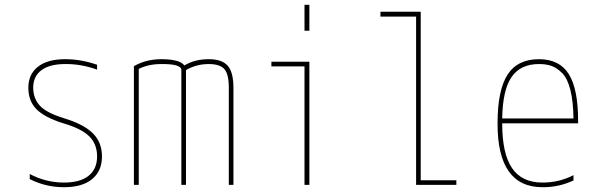

<svg xmlns="http://www.w3.org/2000/svg" viewBox="-20 -780 2540 810"><path d="M254.9 -530.3Q322.3 -530.3 389.6 -506.8V-486.3Q321.3 -510.7 254.9 -509.8Q189.5 -509.8 154.8 -483.9Q120.1 -458 120.1 -410.2Q120.1 -365.2 147.9 -334.5Q175.8 -303.7 252.9 -280.3Q335 -254.9 372.6 -216.8Q410.2 -178.7 410.2 -120.1Q410.2 -58.6 368.7 -24.4Q327.1 9.8 250 9.8Q172.9 9.8 105.5 -24.4V-45.9Q173.8 -9.8 250 -9.8Q318.4 -9.8 354 -38.6Q389.6 -67.4 389.6 -120.1Q389.6 -171.9 356.9 -204.6Q324.2 -237.3 247.1 -259.8Q168.9 -284.2 134.3 -318.8Q99.6 -353.5 99.6 -410.2Q99.6 -466.8 140.1 -498.5Q180.7 -530.3 254.9 -530.3Z M860.4 -530.3Q917 -530.3 940.9 -502.4Q964.8 -474.6 964.8 -410.2V0H945.3V-410.2Q945.3 -466.8 926.8 -488.3Q908.2 -509.8 860.4 -509.8Q808.6 -509.8 764.6 -484.4V0H745.1V-484.4Q745.1 -510.7 660.2 -509.8Q606.4 -509.8 565.4 -489.3V0H544.9V-501Q596.7 -530.3 660.2 -530.3Q738.3 -530.3 757.8 -503.9Q801.8 -530.3 860.4 -530.3Z M1285.2 0H1264.6V-500H1125V-519.5H1285.2ZM1264.6 -650.4V-759.8H1285.2V-650.4Z M1754.9 -730.5V-19.5H1905.3V0H1735.4V-710H1585V-730.5Z M2098.6 -259.8Q2098.6 -131.8 2140.1 -70.8Q2181.6 -9.8 2268.6 -9.8Q2338.9 -9.8 2399.4 -41V-18.6Q2335.9 10.7 2268.6 9.8Q2078.1 9.8 2079.1 -259.8Q2079.1 -399.4 2121.1 -464.8Q2163.1 -530.3 2253.9 -530.3Q2339.8 -530.3 2379.4 -467.8Q2418.9 -405.3 2418.9 -269.5V-259.8ZM2098.6 -280.3H2399.4Q2398.4 -352.5 2386.2 -400.9Q2374 -449.2 2351.6 -471.7Q2329.1 -494.1 2306.6 -502Q2284.2 -509.8 2253.9 -509.8Q2175.8 -509.8 2138.2 -455.1Q2100.6 -400.4 2098.6 -280.3Z"/></svg>

Font: Mgen+ 1mn thin
Style: Regular
Weight: 100
Designer: [Source Han Sans]
Ryoko NISHIZUKA  (kana & ideographs); Paul D. Hunt (Latin, Greek & Cyrillic); Wenlong ZHANG  (bopomofo
Version: Version 1.059.20150602